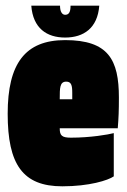

<svg xmlns="http://www.w3.org/2000/svg" viewBox="-20 -645 445 675"><path d="M228 -625C228 -602 222 -593 209 -593C199 -593 191 -603 191 -625H90C96 -546 144 -513 209 -513C274 -513 323 -546 329 -625ZM380 -25V-177C361 -172 299 -161 229 -161C197 -161 190 -169 190 -194H394C397 -231 398 -255 398 -302C398 -435 361 -504 209 -504C68 -504 7 -421 7 -245C7 -67 60 10 199 10C294 10 360 -11 380 -25ZM213 -358C231 -358 234 -344 234 -319V-296H190C190 -336 190 -358 213 -358Z"/></svg>

Font: Blinker Headline
Style: Regular
Weight: 900
Width: 4
Designer: Juergen Huber
Foundry: supertype
Version: Version 1.015;PS 1.15;hotconv 1.0.88;makeotf.lib2.5.647800